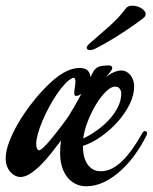

<svg xmlns="http://www.w3.org/2000/svg" viewBox="-54 -632 531 667"><path d="M455.1 -162.1Q437.5 -126 414.1 -93.8Q390.6 -61.5 363.5 -37.4Q336.4 -13.2 306.4 1Q276.4 15.1 246.1 15.1Q224.1 15.1 207 6.1Q189.9 -2.9 178.2 -18.6Q166.5 -34.2 160.6 -55.2Q154.8 -76.2 154.8 -100.1Q154.8 -124 158.2 -144Q141.6 -122.1 123.5 -99.4Q105.5 -76.7 87.2 -58.3Q68.8 -40 50.8 -28.6Q32.7 -17.1 16.1 -17.1Q8.3 -17.1 -0.5 -21.2Q-9.3 -25.4 -16.8 -33.4Q-24.4 -41.5 -29.3 -53.5Q-34.2 -65.4 -34.2 -81.1Q-34.2 -107.4 -22 -139.4Q-9.8 -171.4 9 -203.6Q27.8 -235.8 50.8 -266.1Q73.7 -296.4 95.2 -318.8Q114.7 -339.8 132.1 -354.5Q149.4 -369.1 164.8 -378.2Q180.2 -387.2 193.8 -391.4Q207.5 -395.5 220.2 -396Q243.2 -396 251.5 -386.2Q259.8 -376.5 259.8 -363.8Q265.1 -373.5 268.8 -380.6Q272.5 -387.7 274.9 -390.1Q284.7 -400.9 298.6 -402.8Q312.5 -404.8 323.2 -404.8Q330.1 -404.8 333 -402.3Q335.9 -399.9 335.9 -396Q335.9 -393.6 334.7 -391.1Q333.5 -388.7 332 -386.2Q331.5 -385.7 329.1 -382.6Q326.7 -379.4 323.7 -375.5Q320.8 -371.6 317.9 -367.9Q314.9 -364.3 314 -362.8Q326.7 -375 341.6 -381.1Q356.4 -387.2 366.2 -387.2Q377.4 -387.2 386 -382.3Q394.5 -377.4 400.4 -369.4Q406.2 -361.3 409.2 -351.6Q412.1 -341.8 412.1 -332Q412.1 -302.2 396.5 -270.3Q380.9 -238.3 355.5 -209.7Q330.1 -181.2 298.3 -158.4Q266.6 -135.7 233.9 -125Q233.9 -106.9 237.5 -91.1Q241.2 -75.2 248.8 -63.2Q256.3 -51.3 268.1 -44.2Q279.8 -37.1 295.9 -37.1Q312 -37.1 328.6 -43.7Q345.2 -50.3 363 -65.7Q380.9 -81.1 399.9 -106.4Q418.9 -131.8 439.9 -168.9Q444.8 -176.8 449.2 -176.8Q452.1 -176.8 454.6 -174.8Q457 -172.9 457 -168.9Q457 -166 455.1 -162.1ZM210 -298.8Q206.1 -298.8 205.1 -301.8Q204.1 -304.7 204.1 -309.1Q204.1 -317.4 206.1 -328.6Q208 -339.8 208 -348.1Q208 -355.5 206.3 -358.6Q204.6 -361.8 199.2 -361.8Q186.5 -356.4 172.1 -341.1Q157.7 -325.7 143.6 -304.9Q129.4 -284.2 116.5 -260Q103.5 -235.8 93.5 -212.2Q83.5 -188.5 77.6 -167.2Q71.8 -146 71.8 -131.8Q71.8 -121.6 74.7 -115.7Q77.6 -109.9 82 -109.9Q85.4 -109.9 92.8 -116.2Q100.1 -122.6 109.6 -132.8Q119.1 -143.1 129.4 -156Q139.6 -168.9 149.7 -181.6Q159.7 -194.3 168 -205.6Q176.3 -216.8 181.2 -224.1Q188 -233.9 192.1 -241.7Q196.3 -249.5 200.2 -254.9V-255.4Q200.7 -255.9 201.2 -255.9Q201.2 -256.8 202.1 -257.8Q203.1 -259.3 204.1 -261.5Q205.1 -263.7 206.1 -265.1Q211.4 -273.9 217.3 -284.9Q223.1 -295.9 229 -307.1Q219.7 -298.8 210 -298.8ZM367.2 -307.1Q367.2 -316.9 361.8 -324Q356.4 -331.1 346.2 -331.1Q332 -331.1 314.7 -314.5Q297.4 -297.9 281.2 -271.7Q265.1 -245.6 252.2 -213.6Q239.3 -181.6 234.9 -150.9Q258.8 -162.1 282.5 -179Q306.2 -195.8 325 -216.3Q343.8 -236.8 355.5 -260Q367.2 -283.2 367.2 -307.1ZM383.3 -603Q386.2 -607.4 392.3 -609.9Q398.4 -612.3 405.3 -612.3Q413.1 -612.3 421.4 -610.1Q429.7 -607.9 436.5 -603.8Q443.4 -599.6 447.8 -594.2Q452.1 -588.9 452.1 -583Q452.1 -578.6 449.2 -574.2Q447.3 -571.8 438.2 -564.7Q429.2 -557.6 415.3 -547.9Q401.4 -538.1 384 -526.4Q366.7 -514.6 348.1 -503.2Q329.6 -491.7 311 -481.2Q292.5 -470.7 276.9 -462.9Q271 -460 266.6 -459Q262.2 -458 259.3 -458Q252.9 -458 250 -460.4Q247.1 -462.9 247.1 -466.3Q247.1 -471.2 252.9 -477.1Q272.9 -495.1 291 -510.5Q309.1 -525.9 325.4 -540.5Q341.8 -555.2 356.2 -570.3Q370.6 -585.4 383.3 -603Z"/></svg>

Font: Mervale Script
Style: Regular
Weight: 400
Designer: Astigmatic (AOETI)
Foundry: Astigmatic (AOETI)
Version: Version 1.000